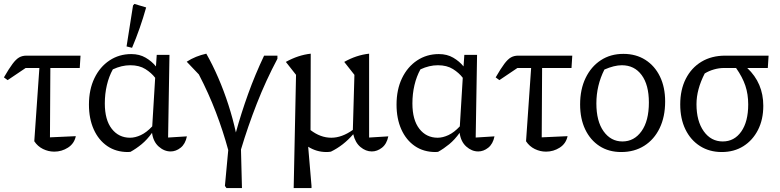

<svg xmlns="http://www.w3.org/2000/svg" viewBox="-26 -767 3982 980"><path d="M13 -358 -6 -372Q20 -417 38 -441Q56 -465 72 -474Q88 -483 109 -483H385L381 -420H231L229 -66L361 -72Q353 -34 321 -13.5Q289 7 251 7Q221 7 193.5 -6.5Q166 -20 149 -46L175 -420H105Z M640 8Q634 9 627 9Q566 9 521.5 -21.5Q477 -52 452.5 -106.5Q428 -161 428 -233Q428 -310 456 -368Q484 -426 533 -458.5Q582 -491 644 -491Q686 -491 717.5 -472.5Q749 -454 770 -428L774 -487H839L832 -65L928 -71Q920 -32 896 -13Q872 6 845 6Q812 6 784 -19Q756 -44 750 -89Q725 -54 697 -31Q669 -8 640 8ZM509 -239Q509 -155 544.5 -109.5Q580 -64 638 -64Q664 -64 693 -77.5Q722 -91 751 -122L766 -370Q747 -395 716 -414.5Q685 -434 639 -434Q595 -434 550 -413Q530 -377 519.5 -332.5Q509 -288 509 -239ZM648 -523 620 -530 653 -739 660 -747 720 -729Q690 -622 648 -523Z M1209 193H1130L1122 182L1139 -1Q1113 -97 1076 -194Q1039 -291 989 -387L927 -452Q950 -467 975 -477Q1000 -487 1027 -493Q1059 -437 1088 -370Q1117 -303 1140 -231.5Q1163 -160 1178 -91Q1205 -189 1240.5 -287.5Q1276 -386 1322 -483H1390V-467Q1331 -356 1285 -238.5Q1239 -121 1204 -4Z M1473 193 1485 -385 1433 -451Q1496 -486 1560 -493L1559 -103Q1610 -64 1665 -64Q1719 -64 1775 -104L1783 -385L1731 -451Q1793 -486 1858 -493V-65L1956 -71Q1948 -32 1923.5 -13Q1899 6 1872 6Q1841 6 1814 -16.5Q1787 -39 1777 -82Q1727 -24 1663 7Q1658 8 1652 8.5Q1646 9 1640 9Q1590 9 1547 -18L1564 182V193Z M2210 8Q2204 9 2197 9Q2136 9 2091.5 -21.5Q2047 -52 2022.5 -106.5Q1998 -161 1998 -233Q1998 -310 2026 -368Q2054 -426 2103 -458.5Q2152 -491 2214 -491Q2256 -491 2287.5 -472.5Q2319 -454 2340 -428L2344 -487H2409L2402 -65L2498 -71Q2490 -32 2466 -13Q2442 6 2415 6Q2382 6 2354 -19Q2326 -44 2320 -89Q2295 -54 2267 -31Q2239 -8 2210 8ZM2079 -239Q2079 -155 2114.5 -109.5Q2150 -64 2208 -64Q2234 -64 2263 -77.5Q2292 -91 2321 -122L2336 -370Q2317 -395 2286 -414.5Q2255 -434 2209 -434Q2165 -434 2120 -413Q2100 -377 2089.5 -332.5Q2079 -288 2079 -239Z M2523 -358 2504 -372Q2530 -417 2548 -441Q2566 -465 2582 -474Q2598 -483 2619 -483H2895L2891 -420H2741L2739 -66L2871 -72Q2863 -34 2831 -13.5Q2799 7 2761 7Q2731 7 2703.5 -6.5Q2676 -20 2659 -46L2685 -420H2615Z M3145 9Q3081 9 3034 -21.5Q2987 -52 2961 -106.5Q2935 -161 2935 -234Q2935 -311 2963 -369Q2991 -427 3040.5 -459.5Q3090 -492 3156 -492Q3220 -492 3268 -461.5Q3316 -431 3342.5 -376.5Q3369 -322 3369 -249Q3369 -171 3341 -113Q3313 -55 3262.5 -23Q3212 9 3145 9ZM3151 -45Q3211 -45 3248.5 -97.5Q3286 -150 3286 -244Q3286 -334 3249 -384Q3212 -434 3148 -434Q3109 -434 3059 -412Q3018 -331 3018 -239Q3018 -148 3055 -96.5Q3092 -45 3151 -45Z M3870 -227Q3870 -157 3843 -104Q3816 -51 3768.5 -21Q3721 9 3658 9Q3595 9 3547 -21.5Q3499 -52 3472.5 -106.5Q3446 -161 3446 -234Q3446 -309 3474.5 -365Q3503 -421 3554.5 -452Q3606 -483 3676 -483H3897L3893 -420H3788Q3870 -343 3870 -227ZM3670 -420Q3644 -420 3618 -412.5Q3592 -405 3571 -392Q3550 -351 3539.5 -312Q3529 -273 3529 -235Q3529 -149 3566 -97Q3603 -45 3663 -45Q3722 -45 3757.5 -95.5Q3793 -146 3793 -234Q3793 -286 3778.5 -329.5Q3764 -373 3731 -420Z"/></svg>

Font: Piazzolla
Style: Regular
Weight: 400
Designer: Juan Pablo del Peral
Foundry: Huerta Tipografica
Version: Version 1.330